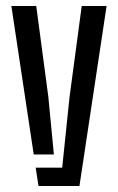

<svg xmlns="http://www.w3.org/2000/svg" viewBox="-20 -620 393 640"><path d="M17.9 -600H100.8L141.1 -297.3L159.6 -105.2H92.4ZM98.9 -61.1H187.3L211.9 -297.3L252.4 -600H335.3L244.8 0H108.4Z"/></svg>

Font: Big Shoulders Stencil Text Thin
Style: Regular
Weight: 100
Designer: Patric King
Foundry: XO Type Co
Version: Version 2.001